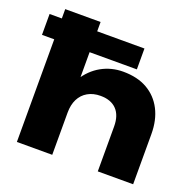

<svg xmlns="http://www.w3.org/2000/svg" viewBox="-148 -908 1061 1046"><g transform="rotate(20 382.0 -385.0)"><path d="M-15 -716H535V-595H-15ZM56 -770H261V0H56ZM470 -558Q553 -558 610.5 -525Q668 -492 699 -432Q730 -372 730 -290V0H525V-260Q525 -324 492.5 -358Q460 -392 399 -392Q357 -392 325.5 -374Q294 -356 277.5 -323Q261 -290 261 -245L197 -278Q209 -369 248 -431.5Q287 -494 344.5 -526Q402 -558 470 -558Z"/></g></svg>

Font: Unbounded
Style: Bold
Weight: 700
Designer: Luke Prowse, Jean-Baptiste Morizot, Fátima Lázaro, Florian Runge
Foundry: NaN
Version: Version 1.700